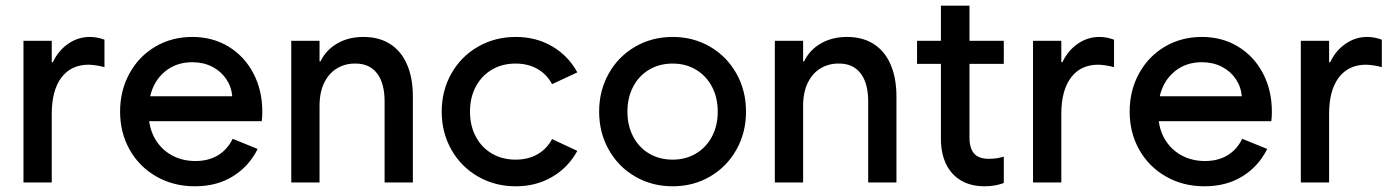

<svg xmlns="http://www.w3.org/2000/svg" viewBox="-20 -649 4976 683"><path d="M63.5 -503.9H164.1V-427.7H168Q187.5 -469.2 222.7 -493.4Q257.8 -517.6 299.8 -517.6Q325.2 -517.6 351.6 -507.8V-410.2Q322.3 -418 294.9 -418.9Q232.4 -418.5 198.2 -372.8Q164.1 -327.1 164.1 -244.1V0H63.5Z M407.2 -252Q407.2 -327.1 440.7 -387.9Q474.1 -448.7 532.7 -483.2Q591.3 -517.6 664.1 -517.6Q736.3 -517.6 793 -483.2Q849.6 -448.7 881.3 -388.2Q913.1 -327.6 913.1 -252Q913.1 -232.9 911.1 -217.8H510.7Q516.6 -175.3 539.1 -143.3Q561.5 -111.3 596.7 -93.8Q631.8 -76.2 674.8 -76.2Q722.2 -76.2 755.9 -96.9Q789.6 -117.7 807.6 -155.3L896.5 -119.1Q865.7 -57.1 808.3 -21.7Q751 13.7 673.8 13.7Q597.2 13.7 536.4 -21Q475.6 -55.7 441.4 -116.2Q407.2 -176.8 407.2 -252ZM806.2 -306.6Q803.2 -340.8 784.4 -368.4Q765.6 -396 734.4 -411.9Q703.1 -427.7 664.1 -427.7Q607.4 -427.7 567.4 -395Q527.3 -362.3 514.2 -306.6Z M1016.1 -503.9H1116.7V-430.7H1120.1Q1139.6 -471.2 1179.7 -494.4Q1219.7 -517.6 1272.9 -517.6Q1328.6 -517.6 1368.2 -492.2Q1407.7 -466.8 1428.2 -418.9Q1448.7 -371.1 1448.7 -305.7V0H1348.1V-290Q1347.7 -354.5 1320.6 -388.9Q1293.5 -423.3 1243.7 -422.9Q1209 -423.3 1180.2 -406.7Q1151.4 -390.1 1134 -356Q1116.7 -321.8 1116.7 -271.5V0H1016.1Z M1551.3 -252Q1551.3 -326.7 1585.7 -387.5Q1620.1 -448.2 1680.4 -482.9Q1740.7 -517.6 1814.9 -517.6Q1887.2 -517.6 1944.3 -484.1Q2001.5 -450.7 2033.7 -391.6L1943.8 -349.6Q1925.3 -384.8 1891.8 -403.8Q1858.4 -422.9 1814 -422.9Q1766.6 -422.9 1729.7 -401.1Q1692.9 -379.4 1672.4 -340.6Q1651.9 -301.8 1651.9 -252Q1651.9 -202.1 1672.4 -163.3Q1692.9 -124.5 1729.7 -102.8Q1766.6 -81.1 1814 -81.1Q1858.4 -81.1 1891.8 -100.1Q1925.3 -119.1 1943.8 -154.3L2033.7 -112.3Q2001.5 -53.2 1944.3 -19.8Q1887.2 13.7 1814.9 13.7Q1740.7 13.7 1680.4 -21Q1620.1 -55.7 1585.7 -116.5Q1551.3 -177.2 1551.3 -252Z M2111.3 -252Q2111.3 -326.7 2145.5 -387.5Q2179.7 -448.2 2239.5 -482.9Q2299.3 -517.6 2373 -517.6Q2446.3 -517.6 2505.9 -482.9Q2565.4 -448.2 2599.6 -387.5Q2633.8 -326.7 2633.8 -252Q2633.8 -177.2 2599.6 -116.5Q2565.4 -55.7 2505.9 -21Q2446.3 13.7 2373 13.7Q2299.3 13.7 2239.5 -21Q2179.7 -55.7 2145.5 -116.5Q2111.3 -177.2 2111.3 -252ZM2533.2 -252Q2533.2 -301.8 2512.7 -340.6Q2492.2 -379.4 2455.8 -401.1Q2419.4 -422.9 2373 -422.9Q2326.2 -422.9 2289.6 -401.4Q2252.9 -379.9 2232.4 -340.8Q2211.9 -301.8 2211.9 -252Q2211.9 -202.1 2232.4 -163.1Q2252.9 -124 2289.6 -102.5Q2326.2 -81.1 2373 -81.1Q2419.4 -81.1 2455.8 -102.8Q2492.2 -124.5 2512.7 -163.3Q2533.2 -202.1 2533.2 -252Z M2736.3 -503.9H2836.9V-430.7H2840.3Q2859.9 -471.2 2899.9 -494.4Q2939.9 -517.6 2993.2 -517.6Q3048.8 -517.6 3088.4 -492.2Q3127.9 -466.8 3148.4 -418.9Q3168.9 -371.1 3168.9 -305.7V0H3068.4V-290Q3067.9 -354.5 3040.8 -388.9Q3013.7 -423.3 2963.9 -422.9Q2929.2 -423.3 2900.4 -406.7Q2871.6 -390.1 2854.2 -356Q2836.9 -321.8 2836.9 -271.5V0H2736.3Z M3242.2 -503.9H3327.1V-628.9H3428.7V-503.9H3550.8V-421.9H3428.7V-160.2Q3428.7 -121.1 3445.6 -102.5Q3462.4 -84 3498 -84Q3525.9 -84 3550.8 -91.8V2Q3520 13.7 3482.4 13.7Q3434.1 13.7 3399.2 -6.6Q3364.3 -26.9 3345.7 -64.9Q3327.1 -103 3327.1 -155.3V-421.9H3242.2Z M3654.8 -503.9H3755.4V-427.7H3759.3Q3778.8 -469.2 3814 -493.4Q3849.1 -517.6 3891.1 -517.6Q3916.5 -517.6 3942.9 -507.8V-410.2Q3913.6 -418 3886.2 -418.9Q3823.7 -418.5 3789.6 -372.8Q3755.4 -327.1 3755.4 -244.1V0H3654.8Z M3998.5 -252Q3998.5 -327.1 4032 -387.9Q4065.4 -448.7 4124 -483.2Q4182.6 -517.6 4255.4 -517.6Q4327.6 -517.6 4384.3 -483.2Q4440.9 -448.7 4472.7 -388.2Q4504.4 -327.6 4504.4 -252Q4504.4 -232.9 4502.4 -217.8H4102.1Q4107.9 -175.3 4130.4 -143.3Q4152.8 -111.3 4188 -93.8Q4223.1 -76.2 4266.1 -76.2Q4313.5 -76.2 4347.2 -96.9Q4380.9 -117.7 4398.9 -155.3L4487.8 -119.1Q4457 -57.1 4399.7 -21.7Q4342.3 13.7 4265.1 13.7Q4188.5 13.7 4127.7 -21Q4066.9 -55.7 4032.7 -116.2Q3998.5 -176.8 3998.5 -252ZM4397.5 -306.6Q4394.5 -340.8 4375.7 -368.4Q4356.9 -396 4325.7 -411.9Q4294.4 -427.7 4255.4 -427.7Q4198.7 -427.7 4158.7 -395Q4118.7 -362.3 4105.5 -306.6Z M4607.4 -503.9H4708V-427.7H4711.9Q4731.4 -469.2 4766.6 -493.4Q4801.8 -517.6 4843.8 -517.6Q4869.1 -517.6 4895.5 -507.8V-410.2Q4866.2 -418 4838.9 -418.9Q4776.4 -418.5 4742.2 -372.8Q4708 -327.1 4708 -244.1V0H4607.4Z"/></svg>

Font: Wanted Sans Medium
Style: Regular
Weight: 500
Designer: Original Design by Kil Hyung-jin and Kang Hanbin, Wanted Lab, Inc; Hangeul from Source Han Sans by Jang Soo-young and Ka
Foundry: Wanted Lab, Inc.
Version: Version 1.001